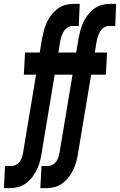

<svg xmlns="http://www.w3.org/2000/svg" viewBox="-73 -755 619 990"><path d="M-53 215 -47 101H-14Q-2 101 9.5 95Q21 89 28.5 78.5Q36 68 40 56Q44 44 46 32L113 -370H50L56 -484H132L143 -552Q147 -573 152.5 -594.5Q158 -616 167 -636.5Q176 -657 190 -675.5Q204 -694 222.5 -708.5Q241 -723 262.5 -729Q284 -735 305 -735H338L333 -621H300Q286 -621 273 -611.5Q260 -602 253 -588.5Q246 -575 242 -561.5Q238 -548 236 -534L228 -484H291L285 -370H209L142 32Q139 53 133.5 74.5Q128 96 118.5 116.5Q109 137 95.5 155.5Q82 174 63 188.5Q44 203 22.5 209Q1 215 -20 215ZM135 215 141 101H174Q186 101 197.5 95Q209 89 216.5 78.5Q224 68 228 56Q232 44 234 32L301 -370H238L244 -484H320L331 -552Q335 -573 340.5 -594.5Q346 -616 355 -636.5Q364 -657 378 -675.5Q392 -694 410.5 -708.5Q429 -723 450.5 -729Q472 -735 493 -735H526L521 -621H488Q474 -621 461 -611.5Q448 -602 441 -588.5Q434 -575 430 -561.5Q426 -548 424 -534L416 -484H479L473 -370H397L330 32Q327 53 321.5 74.5Q316 96 306.5 116.5Q297 137 283.5 155.5Q270 174 251 188.5Q232 203 210.5 209Q189 215 168 215Z"/></svg>

Font: Iosevka Heavy
Style: Italic
Weight: 900
Italic angle: -9°
Monospace: yes
Designer: Belleve Invis
Foundry: Belleve Invis
Version: Version 32.5.0; ttfautohint (v1.8.4)